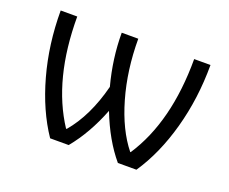

<svg xmlns="http://www.w3.org/2000/svg" viewBox="-91 -663 962 807"><g transform="rotate(20 390.0 -260.0)"><path d="M535 -61Q652 -239 652 -520H725Q725 -370 687.5 -234.5Q650 -99 583 0H500Q435 -77 390 -193Q346 -80 280 0H197Q130 -99 92.5 -234.5Q55 -370 55 -520H129Q129 -239 246 -61H249Q323 -148 359 -289Q328 -405 328 -520H402Q402 -380 437 -258.5Q472 -137 533 -61Z"/></g></svg>

Font: M PLUS 1p
Style: Regular
Weight: 400
Version: Version 1.062